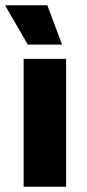

<svg xmlns="http://www.w3.org/2000/svg" viewBox="-31 -710 330 730"><path d="M58.9 0V-486.1H220.4V0ZM149 -690 204.3 -542.1V-540.4H74.6L-10.7 -687.8V-690Z"/></svg>

Font: Anek Gurmukhi Medium SemiExpanded
Style: Regular
Weight: 500
Width: 6
Version: Version 1.003